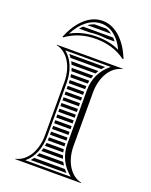

<svg xmlns="http://www.w3.org/2000/svg" viewBox="-147 -867 744 946"><g transform="rotate(20 225.0 -394.0)"><path d="M180.6 -712C195 -714 209.8 -714.9 225 -714.9C240.1 -714.9 255 -713.9 269.4 -712H314.1C309.9 -717.8 305.4 -723.1 300.7 -728H143C137.8 -723.1 132.8 -717.8 127.9 -712ZM192.4 -758C181.2 -754.5 170.4 -749.1 160.2 -742H285C275.7 -749 265.8 -754.4 255.2 -758ZM225 -692.9C283.5 -692.9 333.8 -678.5 381 -644.6L385 -646.6C352.9 -726.3 297 -788 225 -788C153 -788 97.1 -726.3 65 -646.6L69 -644.6C116.2 -678.5 166.5 -692.9 225 -692.9ZM225 -704.9C175.6 -704.9 130.6 -694.4 89.8 -672C122.2 -734.5 169.2 -773 225 -773C277.8 -772.8 319.8 -733.7 344.5 -680C307.1 -697.5 268.3 -704.9 225 -704.9ZM172 -202H258V-218H172ZM172 -188V-172H258V-188ZM172 -428V-412H258V-428ZM172 -398V-382H258V-398ZM172 -368V-352H258V-368ZM172 -338V-322H258V-338ZM172 -308V-292H258V-308ZM172 -278V-262H258V-278ZM172 -248V-232H258V-248ZM137.9 -562H299.1C303.4 -567.5 308.1 -572.9 313.1 -578H125.6C130 -572.9 134.1 -567.6 137.9 -562ZM146.4 -548C149.3 -542.8 151.8 -537.5 154.2 -532H279.7C282.5 -537.5 285.6 -542.8 289 -548ZM159.6 -518C161.4 -512.8 163 -507.4 164.4 -502H267.3C269 -507.4 270.9 -512.8 273.1 -518ZM167.5 -488C168.5 -482.7 169.4 -477.4 170.1 -472H260.4C261.2 -477.4 262.2 -482.8 263.4 -488ZM171.4 -458C171.8 -452.7 172 -447.4 172 -442H258C258.1 -447.4 258.3 -452.7 258.7 -458ZM272.9 -82C270.7 -87.2 268.8 -92.6 267.1 -98H164.4C163 -92.6 161.4 -87.2 159.6 -82ZM279.5 -68H154.3C151.9 -62.5 149.3 -57.2 146.5 -52H288.9C285.5 -57.2 282.3 -62.5 279.5 -68ZM299 -38H138C134.2 -32.4 130.1 -27 125.7 -22H313.1C308.1 -27.2 303.4 -32.5 299 -38ZM258 -158H172C172 -152.6 171.8 -147.3 171.4 -142H258.7C258.3 -147.3 258.1 -152.6 258 -158ZM260.3 -128H170.1C169.4 -122.6 168.6 -117.3 167.5 -112H263.3C262.1 -117.2 261.1 -122.6 260.3 -128ZM162 -160V-440C162 -500.8 140.1 -557 100.6 -588H339.4C292.4 -551.2 268 -499.9 268 -440V-160C268 -100.1 292.4 -48.8 339.4 -12H100.6C141.2 -43.8 162 -99.7 162 -160ZM150 -160C150 -82.9 113.7 -15.5 52 -2V0H398V-2C336.3 -15.5 300 -82.9 300 -160V-440C300 -517.1 336.3 -584.5 398 -598V-600H52V-598C113.7 -584.5 150 -517.1 150 -440Z"/></g></svg>

Font: SortefaxS02
Style: Medium
Weight: 500
Designer: gluk
Foundry: gluk
Version: Version 0.261